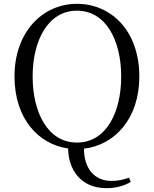

<svg xmlns="http://www.w3.org/2000/svg" viewBox="-20 -765 807 1006"><path d="M383 -18C231 -18 151 -175 151 -364C151 -552 231 -709 383 -709C536 -709 615 -552 615 -364C615 -175 536 -18 383 -18ZM538 221C581 221 628 211 665 188L656 166C625 177 598 183 564 183C476 183 420 119 420 14C581 -5 710 -143 710 -364C710 -605 561 -745 383 -745C206 -745 56 -601 56 -364C56 -144 181 -9 337 13C338 120 400 221 538 221Z"/></svg>

Font: Source Han Serif CN
Style: Regular
Weight: 400
Designer: Ryoko NISHIZUKA 西塚涼子 (kana & ideographs); Frank Grießhammer (Latin, Greek & Cyrillic); Wenlong ZHANG 张文龙 (bopomofo); San
Foundry: Adobe
Version: Version 2.003;hotconv 1.1.1;makeotfexe 2.6.0